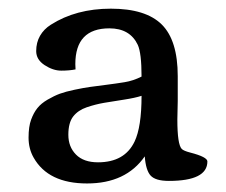

<svg xmlns="http://www.w3.org/2000/svg" viewBox="-20 -685 521 443"><path d="M390.1 -509.3V-452.1L389.2 -409.2Q389.2 -351.6 399.4 -341.3Q403.8 -336.9 418.9 -333Q458.5 -322.8 458.5 -312.5Q458.5 -267.6 369.6 -267.6Q338.9 -267.6 327.6 -279.8Q316.4 -292 314 -324.2Q270.5 -261.7 180.9 -261.7Q91.3 -261.7 57.6 -321.3Q45.9 -341.8 45.9 -367.4Q45.9 -393.1 51.8 -408.9Q57.6 -424.8 66.2 -435.5Q74.7 -446.3 89.8 -455.1Q105 -463.9 118.2 -468.8Q131.3 -473.6 152.3 -478Q173.3 -482.4 187.7 -484.4Q202.1 -486.3 225.1 -489.3Q248 -492.2 267.6 -495.4Q287.1 -498.5 306.6 -508.3Q306.6 -562.5 297.9 -581.5Q279.8 -619.6 232.4 -619.6Q153.8 -619.6 153.8 -537.1L154.3 -524.9Q140.1 -522 121.3 -522Q102.5 -522 83 -534.7Q63.5 -547.4 63.5 -567.1Q63.5 -586.9 72.3 -602.3Q81.1 -617.7 97.2 -627.9Q155.3 -665 235.8 -665Q316.4 -665 353.3 -628.4Q390.1 -591.8 390.1 -509.3ZM206.1 -310.5Q267.6 -310.5 290.5 -358.4Q306.6 -392.1 306.6 -463.9Q291.5 -459 266.1 -455.1Q240.7 -451.2 220.5 -447.8Q200.2 -444.3 180.2 -437.5Q160.2 -430.7 148.9 -416.3Q137.7 -401.9 137.7 -374Q137.7 -346.2 155.3 -328.4Q172.9 -310.5 206.1 -310.5Z"/></svg>

Font: Corben
Style: Regular
Weight: 400
Designer: vernon adams
Foundry: vernon adams
Version: Version 1.101